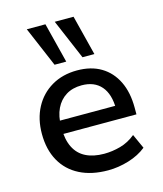

<svg xmlns="http://www.w3.org/2000/svg" viewBox="-114 -843 793 936"><g transform="rotate(-15 282.5 -374.5)"><path d="M316 9Q233 9 173 -21.5Q113 -52 81 -109.5Q49 -167 49 -246Q49 -321 79.5 -378.5Q110 -436 165.5 -468.5Q221 -501 294 -501Q365 -501 415 -471Q465 -441 492 -385.5Q519 -330 519 -253V-219H131V-286H447L430 -269Q430 -345 395.5 -385Q361 -425 297 -425Q251 -425 218 -404.5Q185 -384 167 -346.5Q149 -309 149 -257V-248Q149 -190 168.5 -151Q188 -112 226 -93Q264 -74 318 -74Q359 -74 400.5 -85.5Q442 -97 477 -126L510 -53Q473 -23 420.5 -7Q368 9 316 9ZM337 -556 251 -758H346L397 -556ZM196 -556 110 -758H204L255 -556Z"/></g></svg>

Font: NunitoSans_10ptSemiBold
Style: Regular
Weight: 600
Designer: Vernon Adams
Foundry: Vernon Adams
Version: Version 3.101;gftools[0.9.27]